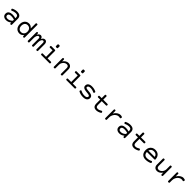

<svg xmlns="http://www.w3.org/2000/svg" viewBox="962 -3563 6471 6471"><g transform="rotate(45 4197.5 -328.0)"><path d="M495.1 -299.3V-26.9Q495.1 -9.8 487.8 -2.4Q480.5 4.9 461.4 4.9H460.4Q441.4 4.9 434.1 -2.4Q426.8 -9.8 426.8 -26.9V-60.1Q387.2 -26.4 341.1 -7.8Q294.9 10.7 243.7 10.7Q194.8 10.7 157.2 -6.1Q119.6 -22.9 98.6 -55.2Q77.6 -87.4 77.6 -131.8Q77.6 -209.5 132.1 -246.1Q186.5 -282.7 273.4 -282.7Q351.1 -282.7 421.9 -257.8V-299.3Q421.9 -346.7 395.3 -368.9Q368.7 -391.1 309.6 -391.1Q272.9 -391.1 233.4 -380.9Q193.8 -370.6 158.2 -352.5Q150.4 -348.1 143.1 -348.1Q127.4 -348.1 116.2 -371.6Q110.8 -383.3 110.8 -391.1Q110.8 -408.2 128.9 -417.5Q169.9 -439 217 -450.4Q264.2 -461.9 311.5 -461.9Q403.3 -461.9 449.2 -420.9Q495.1 -379.9 495.1 -299.3ZM421.9 -138.7V-191.9Q388.7 -202.6 350.6 -208.3Q312.5 -213.9 273.9 -213.9Q217.8 -213.9 185.3 -194.6Q152.8 -175.3 152.8 -133.3Q152.8 -97.7 177.5 -77.9Q202.1 -58.1 246.6 -58.1Q343.8 -58.1 421.9 -138.7Z M1105.5 -613.8V-26.9Q1105.5 -9.8 1098.1 -2.4Q1090.8 4.9 1071.8 4.9H1070.8Q1051.8 4.9 1044.4 -2.4Q1037.1 -9.8 1037.1 -26.9V-72.3Q1006.3 -32.2 965.8 -10.7Q925.3 10.7 877.4 10.7Q816.9 10.7 769.3 -17.8Q721.7 -46.4 694.6 -99.9Q667.5 -153.3 667.5 -225.6Q667.5 -297.9 694.6 -351.3Q721.7 -404.8 769.3 -433.3Q816.9 -461.9 877.4 -461.9Q969.2 -461.9 1032.2 -381.3V-613.8Q1032.2 -630.9 1040.3 -638.2Q1048.3 -645.5 1068.4 -645.5H1069.3Q1089.4 -645.5 1097.4 -638.2Q1105.5 -630.9 1105.5 -613.8ZM742.7 -225.6Q742.7 -177.7 759.3 -140.4Q775.9 -103 807.4 -82.3Q838.9 -61.5 882.3 -61.5Q925.8 -61.5 959.7 -81.1Q993.7 -100.6 1012.9 -137.7Q1032.2 -174.8 1032.2 -225.6Q1032.2 -276.4 1012.9 -313.5Q993.7 -350.6 959.7 -370.1Q925.8 -389.6 882.3 -389.6Q838.9 -389.6 807.4 -368.9Q775.9 -348.1 759.3 -310.8Q742.7 -273.4 742.7 -225.6Z M1740.7 -331.1V-26.9Q1740.7 -9.8 1732.7 -2.4Q1724.6 4.9 1704.6 4.9H1703.6Q1683.6 4.9 1675.5 -2.4Q1667.5 -9.8 1667.5 -26.9V-322.3Q1667.5 -356 1656.5 -372.8Q1645.5 -389.6 1621.1 -389.6Q1598.1 -389.6 1578.6 -368.4Q1559.1 -347.2 1547.6 -309.3Q1536.1 -271.5 1536.1 -223.1V-26.9Q1536.1 -9.8 1528.1 -2.4Q1520 4.9 1500 4.9H1499Q1479 4.9 1470.9 -2.4Q1462.9 -9.8 1462.9 -26.9V-322.3Q1462.9 -356 1451.9 -372.8Q1440.9 -389.6 1416.5 -389.6Q1393.6 -389.6 1374 -368.4Q1354.5 -347.2 1343 -309.3Q1331.5 -271.5 1331.5 -223.1V-26.9Q1331.5 -9.8 1323.5 -2.4Q1315.4 4.9 1295.4 4.9H1294.4Q1274.4 4.9 1266.4 -2.4Q1258.3 -9.8 1258.3 -26.9V-424.3Q1258.3 -441.4 1264.9 -448.7Q1271.5 -456.1 1289.6 -456.1H1290.5Q1308.6 -456.1 1315.2 -448.7Q1321.8 -441.4 1321.8 -424.3V-369.6Q1342.8 -415.5 1372.1 -438.7Q1401.4 -461.9 1435.5 -461.9Q1468.8 -461.9 1493.7 -439.5Q1518.6 -417 1527.3 -373.5Q1570.8 -461.9 1639.6 -461.9Q1668.5 -461.9 1691.2 -447.5Q1713.9 -433.1 1727.3 -403.6Q1740.7 -374 1740.7 -331.1Z M2147 -633.8V-570.3Q2147 -552.7 2137.2 -545.7Q2127.4 -538.6 2100.6 -538.6Q2073.7 -538.6 2064 -545.7Q2054.2 -552.7 2054.2 -570.3V-633.8Q2054.2 -651.4 2064 -658.4Q2073.7 -665.5 2100.6 -665.5Q2127.4 -665.5 2137.2 -658.4Q2147 -651.4 2147 -633.8ZM2147 -418V-70.3H2303.7Q2320.3 -70.3 2327.4 -62.3Q2334.5 -54.2 2334.5 -35.2Q2334.5 -16.1 2327.4 -8.1Q2320.3 0 2303.7 0H1920.9Q1904.3 0 1897.2 -8.1Q1890.1 -16.1 1890.1 -35.2Q1890.1 -54.2 1897.2 -62.3Q1904.3 -70.3 1920.9 -70.3H2073.7V-380.9H1950.2Q1933.6 -380.9 1926.5 -388.9Q1919.4 -397 1919.4 -416Q1919.4 -435.1 1926.5 -443.1Q1933.6 -451.2 1950.2 -451.2H2116.2Q2132.8 -451.2 2139.9 -443.6Q2147 -436 2147 -418Z M2908.2 -302.7V-26.9Q2908.2 -9.8 2900.1 -2.4Q2892.1 4.9 2872.1 4.9H2871.1Q2851.1 4.9 2843 -2.4Q2835 -9.8 2835 -26.9V-295.4Q2835 -339.4 2813.2 -364.5Q2791.5 -389.6 2746.1 -389.6Q2704.1 -389.6 2663.3 -363Q2622.6 -336.4 2596.4 -290.8Q2570.3 -245.1 2570.3 -191.4V-26.9Q2570.3 -9.8 2562.3 -2.4Q2554.2 4.9 2534.2 4.9H2533.2Q2513.2 4.9 2505.1 -2.4Q2497.1 -9.8 2497.1 -26.9V-424.3Q2497.1 -441.4 2504.4 -448.7Q2511.7 -456.1 2530.8 -456.1H2531.7Q2550.8 -456.1 2558.1 -448.7Q2565.4 -441.4 2565.4 -424.3V-344.7Q2598.6 -396 2649.9 -429Q2701.2 -461.9 2753.4 -461.9Q2827.1 -461.9 2867.7 -419.4Q2908.2 -377 2908.2 -302.7Z M3346.2 -633.8V-570.3Q3346.2 -552.7 3336.4 -545.7Q3326.7 -538.6 3299.8 -538.6Q3272.9 -538.6 3263.2 -545.7Q3253.4 -552.7 3253.4 -570.3V-633.8Q3253.4 -651.4 3263.2 -658.4Q3272.9 -665.5 3299.8 -665.5Q3326.7 -665.5 3336.4 -658.4Q3346.2 -651.4 3346.2 -633.8ZM3346.2 -418V-70.3H3502.9Q3519.5 -70.3 3526.6 -62.3Q3533.7 -54.2 3533.7 -35.2Q3533.7 -16.1 3526.6 -8.1Q3519.5 0 3502.9 0H3120.1Q3103.5 0 3096.4 -8.1Q3089.4 -16.1 3089.4 -35.2Q3089.4 -54.2 3096.4 -62.3Q3103.5 -70.3 3120.1 -70.3H3272.9V-380.9H3149.4Q3132.8 -380.9 3125.7 -388.9Q3118.7 -397 3118.7 -416Q3118.7 -435.1 3125.7 -443.1Q3132.8 -451.2 3149.4 -451.2H3315.4Q3332 -451.2 3339.1 -443.6Q3346.2 -436 3346.2 -418Z M3703.6 -38.1Q3684.6 -48.8 3684.6 -65.9Q3684.6 -75.2 3690.4 -87.4Q3702.1 -110.4 3716.8 -110.4Q3724.1 -110.4 3731.9 -106Q3772 -83.5 3817.9 -71.8Q3863.8 -60.1 3912.1 -60.1Q3972.2 -60.1 4003.2 -80.3Q4034.2 -100.6 4034.2 -135.3Q4034.2 -151.9 4024.2 -162.4Q4014.2 -172.9 3994.6 -179.2Q3978 -184.6 3955.6 -187.7Q3933.1 -190.9 3897.9 -194.3Q3850.1 -198.7 3819.8 -203.6Q3789.6 -208.5 3763.7 -218.8Q3729 -232.4 3709.7 -257.3Q3690.4 -282.2 3690.4 -322.3Q3690.4 -367.2 3714.1 -398.7Q3737.8 -430.2 3779.1 -446Q3820.3 -461.9 3873 -461.9Q3984.9 -461.9 4069.3 -419.4Q4088.9 -409.7 4088.9 -391.6Q4088.9 -381.8 4084 -370.6Q4072.8 -346.2 4057.6 -346.2Q4052.7 -346.2 4043 -350.6Q3963.4 -391.1 3876 -391.1Q3824.2 -391.1 3794.9 -373.5Q3765.6 -356 3765.6 -322.3Q3765.6 -307.1 3775.4 -297.6Q3785.2 -288.1 3803.2 -282.2Q3819.3 -276.9 3839.4 -274.2Q3859.4 -271.5 3896 -268.1Q3941.4 -264.2 3972.2 -259.5Q4002.9 -254.9 4029.3 -245.1Q4066.9 -231 4088.1 -204.8Q4109.4 -178.7 4109.4 -135.3Q4109.4 -91.3 4087.4 -58.3Q4065.4 -25.4 4022.2 -7.3Q3979 10.7 3917 10.7Q3793 10.7 3703.6 -38.1Z M4732.4 -69.3Q4732.4 -53.7 4716.3 -43.9Q4678.2 -20 4631.3 -4.6Q4584.5 10.7 4543.9 10.7Q4460.9 10.7 4422.6 -32.5Q4384.3 -75.7 4384.3 -161.6V-341.8H4285.2Q4268.6 -341.8 4261.5 -349.9Q4254.4 -357.9 4254.4 -377Q4254.4 -396 4261.5 -404.1Q4268.6 -412.1 4285.2 -412.1H4384.3V-558.6Q4384.3 -575.7 4392.6 -583Q4400.9 -590.3 4420.9 -590.3Q4440.9 -590.3 4449.2 -583Q4457.5 -575.7 4457.5 -558.6V-412.1H4658.2Q4674.8 -412.1 4681.9 -404.1Q4689 -396 4689 -377Q4689 -357.9 4681.9 -349.9Q4674.8 -341.8 4658.2 -341.8H4457.5V-168Q4457.5 -112.3 4477.1 -86.4Q4496.6 -60.5 4543.9 -60.5Q4576.7 -60.5 4612.8 -73.7Q4648.9 -86.9 4682.6 -108.9Q4689.5 -113.8 4697.8 -113.8Q4714.4 -113.8 4726.1 -91.3Q4732.4 -78.6 4732.4 -69.3Z M5302.7 -451.7Q5326.7 -443.8 5326.7 -420.4Q5326.7 -412.6 5324.7 -405.3Q5320.3 -389.2 5314.2 -381.1Q5308.1 -373 5298.8 -373Q5293.5 -373 5288.1 -375Q5260.7 -383.8 5234.4 -383.8Q5178.2 -383.8 5128.9 -349.6Q5079.6 -315.4 5049.8 -257.6Q5020 -199.7 5020 -131.8V-26.9Q5020 -9.8 5012 -2.4Q5003.9 4.9 4983.9 4.9H4982.9Q4962.9 4.9 4954.8 -2.4Q4946.8 -9.8 4946.8 -26.9V-424.3Q4946.8 -441.4 4954.1 -448.7Q4961.4 -456.1 4980.5 -456.1H4981.4Q5000.5 -456.1 5007.8 -448.7Q5015.1 -441.4 5015.1 -424.3V-309.6Q5057.6 -381.3 5115.7 -421.6Q5173.8 -461.9 5238.8 -461.9Q5270.5 -461.9 5302.7 -451.7Z M5891.6 -299.3V-26.9Q5891.6 -9.8 5884.3 -2.4Q5877 4.9 5857.9 4.9H5856.9Q5837.9 4.9 5830.6 -2.4Q5823.2 -9.8 5823.2 -26.9V-60.1Q5783.7 -26.4 5737.5 -7.8Q5691.4 10.7 5640.1 10.7Q5591.3 10.7 5553.7 -6.1Q5516.1 -22.9 5495.1 -55.2Q5474.1 -87.4 5474.1 -131.8Q5474.1 -209.5 5528.6 -246.1Q5583 -282.7 5669.9 -282.7Q5747.6 -282.7 5818.4 -257.8V-299.3Q5818.4 -346.7 5791.7 -368.9Q5765.1 -391.1 5706.1 -391.1Q5669.4 -391.1 5629.9 -380.9Q5590.3 -370.6 5554.7 -352.5Q5546.9 -348.1 5539.6 -348.1Q5523.9 -348.1 5512.7 -371.6Q5507.3 -383.3 5507.3 -391.1Q5507.3 -408.2 5525.4 -417.5Q5566.4 -439 5613.5 -450.4Q5660.6 -461.9 5708 -461.9Q5799.8 -461.9 5845.7 -420.9Q5891.6 -379.9 5891.6 -299.3ZM5818.4 -138.7V-191.9Q5785.2 -202.6 5747.1 -208.3Q5709 -213.9 5670.4 -213.9Q5614.3 -213.9 5581.8 -194.6Q5549.3 -175.3 5549.3 -133.3Q5549.3 -97.7 5574 -77.9Q5598.6 -58.1 5643.1 -58.1Q5740.2 -58.1 5818.4 -138.7Z M6531.2 -69.3Q6531.2 -53.7 6515.1 -43.9Q6477.1 -20 6430.2 -4.6Q6383.3 10.7 6342.8 10.7Q6259.8 10.7 6221.4 -32.5Q6183.1 -75.7 6183.1 -161.6V-341.8H6084Q6067.4 -341.8 6060.3 -349.9Q6053.2 -357.9 6053.2 -377Q6053.2 -396 6060.3 -404.1Q6067.4 -412.1 6084 -412.1H6183.1V-558.6Q6183.1 -575.7 6191.4 -583Q6199.7 -590.3 6219.7 -590.3Q6239.7 -590.3 6248 -583Q6256.3 -575.7 6256.3 -558.6V-412.1H6457Q6473.6 -412.1 6480.7 -404.1Q6487.8 -396 6487.8 -377Q6487.8 -357.9 6480.7 -349.9Q6473.6 -341.8 6457 -341.8H6256.3V-168Q6256.3 -112.3 6275.9 -86.4Q6295.4 -60.5 6342.8 -60.5Q6375.5 -60.5 6411.6 -73.7Q6447.8 -86.9 6481.4 -108.9Q6488.3 -113.8 6496.6 -113.8Q6513.2 -113.8 6524.9 -91.3Q6531.2 -78.6 6531.2 -69.3Z M7127.4 -237.8Q7128.4 -221.7 7120.8 -214.6Q7113.3 -207.5 7096.7 -207.5H6743.2Q6746.6 -134.8 6784.2 -97.4Q6821.8 -60.1 6890.1 -60.1Q6939 -60.1 6985.6 -71.3Q7032.2 -82.5 7065.9 -102.1Q7074.2 -106.4 7081.1 -106.4Q7090.3 -106.4 7097.9 -99.4Q7105.5 -92.3 7109.9 -79.1Q7113.3 -70.3 7113.3 -61.5Q7113.3 -42 7091.8 -31.7Q7052.2 -12.7 6998.5 -1Q6944.8 10.7 6890.1 10.7Q6819.3 10.7 6769.5 -17.6Q6719.7 -45.9 6693.8 -99.1Q6668 -152.3 6668 -225.6Q6668 -295.4 6697.5 -349.1Q6727.1 -402.8 6779.8 -432.4Q6832.5 -461.9 6899.9 -461.9Q6970.7 -461.9 7020.5 -433.3Q7070.3 -404.8 7096.9 -354.5Q7123.5 -304.2 7127.4 -237.8ZM6748 -275.9H7048.3Q7038.1 -331.5 7000.7 -361.3Q6963.4 -391.1 6899.9 -391.1Q6839.4 -391.1 6799.8 -360.6Q6760.3 -330.1 6748 -275.9Z M7696.3 -424.3V-26.9Q7696.3 -9.8 7689 -2.4Q7681.6 4.9 7662.6 4.9H7661.6Q7642.6 4.9 7635.3 -2.4Q7627.9 -9.8 7627.9 -26.9V-106.4Q7594.7 -55.2 7543.5 -22.2Q7492.2 10.7 7439.9 10.7Q7366.2 10.7 7325.7 -31.7Q7285.2 -74.2 7285.2 -148.4V-424.3Q7285.2 -441.4 7293.2 -448.7Q7301.3 -456.1 7321.3 -456.1H7322.3Q7342.3 -456.1 7350.3 -448.7Q7358.4 -441.4 7358.4 -424.3V-155.8Q7358.4 -111.8 7380.1 -86.7Q7401.9 -61.5 7447.3 -61.5Q7489.3 -61.5 7530 -88.1Q7570.8 -114.7 7596.9 -160.4Q7623 -206.1 7623 -259.8V-424.3Q7623 -441.4 7631.1 -448.7Q7639.2 -456.1 7659.2 -456.1H7660.2Q7680.2 -456.1 7688.2 -448.7Q7696.3 -441.4 7696.3 -424.3Z M8300.8 -451.7Q8324.7 -443.8 8324.7 -420.4Q8324.7 -412.6 8322.8 -405.3Q8318.4 -389.2 8312.3 -381.1Q8306.2 -373 8296.9 -373Q8291.5 -373 8286.1 -375Q8258.8 -383.8 8232.4 -383.8Q8176.3 -383.8 8127 -349.6Q8077.6 -315.4 8047.9 -257.6Q8018.1 -199.7 8018.1 -131.8V-26.9Q8018.1 -9.8 8010 -2.4Q8002 4.9 7981.9 4.9H7981Q7960.9 4.9 7952.9 -2.4Q7944.8 -9.8 7944.8 -26.9V-424.3Q7944.8 -441.4 7952.1 -448.7Q7959.5 -456.1 7978.5 -456.1H7979.5Q7998.5 -456.1 8005.9 -448.7Q8013.2 -441.4 8013.2 -424.3V-309.6Q8055.7 -381.3 8113.8 -421.6Q8171.9 -461.9 8236.8 -461.9Q8268.6 -461.9 8300.8 -451.7Z"/></g></svg>

Font: Courier Prime Sans
Style: Regular
Weight: 400
Designer: Alan Dague-Greene
Foundry: Quote-Unquote Apps
Version: Version 3.020